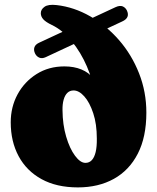

<svg xmlns="http://www.w3.org/2000/svg" viewBox="-20 -779 665 814"><path d="M600.5 -301.5Q600.5 -198 564.2 -127.5Q528 -57 462.8 -20.8Q397.5 15.5 310 15.5Q220 15.5 156.2 -19.5Q92.5 -54.5 59 -116.8Q25.5 -179 25.5 -260.5Q25.5 -325.5 54.5 -379Q83.5 -432.5 135 -465Q186.5 -497.5 253 -497.5Q294 -497.5 325.2 -484.5Q356.5 -471.5 375.8 -446.8Q395 -422 398.5 -387L381 -379.5Q374 -438 348.5 -497.2Q323 -556.5 284.5 -603.8Q246 -651 200 -673Q174 -685.5 163.5 -697.2Q153 -709 153 -723Q153 -739 168.8 -750.2Q184.5 -761.5 220 -757.5Q294 -749 362.5 -709.8Q431 -670.5 484.8 -608.8Q538.5 -547 569.5 -468.2Q600.5 -389.5 600.5 -301.5ZM245 -311.5Q245.5 -250.5 260.5 -199.8Q275.5 -149 298 -118.8Q320.5 -88.5 342 -88.5Q358.5 -88.5 369.2 -100Q380 -111.5 385.5 -134.2Q391 -157 390.5 -191.5Q390.5 -253.5 375.2 -299.2Q360 -345 337.5 -370.2Q315 -395.5 292 -395.5Q276 -395.5 265.5 -385.2Q255 -375 249.8 -356.2Q244.5 -337.5 245 -311.5ZM128.5 -552.5Q122 -566.5 125.8 -578.2Q129.5 -590 145 -597.5L469.5 -748.5Q488 -757 500 -752Q512 -747 518 -734.5Q532.5 -703.5 498 -688L173.5 -536.5Q158 -529.5 146.2 -534.8Q134.5 -540 128.5 -552.5Z"/></svg>

Font: Fraunces Black
Style: Regular
Weight: 900
Version: Version 1.000;[b76b70a41]